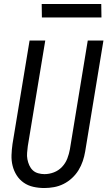

<svg xmlns="http://www.w3.org/2000/svg" viewBox="-20 -939 541 967"><path d="M203 8Q175 8 148 2Q121 -4 99.5 -19Q78 -34 64 -56Q50 -78 43.5 -104Q37 -130 38 -158Q39 -186 43 -214L129 -735H208L120 -203Q118 -186 116.5 -169.5Q115 -153 118 -137Q121 -121 127.5 -106.5Q134 -92 145 -81.5Q156 -71 172 -66.5Q188 -62 204 -62Q228 -62 251.5 -71Q275 -80 292.5 -98.5Q310 -117 319 -140.5Q328 -164 332 -187L422 -735H501L409 -176Q405 -152 397 -128Q389 -104 375.5 -82Q362 -60 342.5 -42Q323 -24 300 -12.5Q277 -1 252 3.5Q227 8 203 8ZM191 -851 190 -919H490L491 -851Z"/></svg>

Font: Iosevka Curly
Style: Italic
Weight: 400
Italic angle: -9°
Monospace: yes
Designer: Belleve Invis
Foundry: Belleve Invis
Version: Version 22.1.2; ttfautohint (v1.8.4)